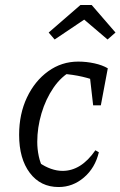

<svg xmlns="http://www.w3.org/2000/svg" viewBox="-20 -744 485 773"><path d="M216 9Q143 9 100 -48Q57 -105 57 -201Q57 -285 88.5 -351.5Q120 -418 174 -457Q228 -496 295 -496Q328 -496 360 -489Q392 -482 414 -469L386 -411Q316 -441 230 -447L271 -460Q227 -437 195.5 -391Q164 -345 147 -287.5Q130 -230 130 -173Q130 -144 136 -115.5Q142 -87 155 -63L138 -89Q161 -73 185 -64.5Q209 -56 232 -56Q269 -56 302 -76.5Q335 -97 364 -139L378 -131Q363 -68 318 -29.5Q273 9 216 9ZM355 -320 338 -469H414L386 -320ZM349 -724 445 -613 413 -585 319 -665 200 -585 176 -613 304 -724Z"/></svg>

Font: Piazzolla Thin
Style: Italic
Weight: 400
Italic angle: -11.3°
Version: Version 2.005